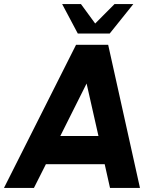

<svg xmlns="http://www.w3.org/2000/svg" viewBox="-50 -919 816 939"><path d="M322 -700H479L634.5 0H488L462 -116H174.5L116 0H-30.5ZM245 -254H431.5L373.5 -510.5ZM330.5 -755 254 -899H346L415.5 -804L510 -899H602L486.5 -755Z"/></svg>

Font: Urbanist ExtraBold
Style: Italic
Weight: 800
Italic angle: -8°
Designer: Corey Hu
Foundry: Corey Hu
Version: Version 1.321; ttfautohint (v1.8.4.7-5d5b)